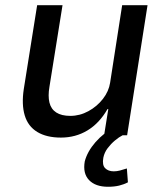

<svg xmlns="http://www.w3.org/2000/svg" viewBox="-20 -517 630 734"><path d="M213 9Q158 9 122.5 -12.5Q87 -34 74.5 -76Q62 -118 71 -177L122 -497H219L169 -185Q163 -150 169 -125Q175 -100 195 -87Q215 -74 249 -74Q285 -74 318 -92Q351 -110 373.5 -139Q396 -168 401 -201L447 -497H544L466 0H378L394 -100H391Q360 -46 314.5 -18.5Q269 9 213 9ZM393 197Q345 197 320.5 171.5Q296 146 304 100Q314 62 345 26.5Q376 -9 423 -35L449 0Q435 7 419.5 20Q404 33 391.5 49.5Q379 66 375 86Q370 114 382 126Q394 138 415 138Q426 138 438 135Q450 132 465 127L469 180Q454 188 435.5 192.5Q417 197 393 197Z"/></svg>

Font: Nunito Sans 7pt SemiCondensed Medium
Style: Italic
Weight: 500
Width: 4
Italic angle: -9°
Designer: Vernon Adams
Foundry: Vernon Adams
Version: Version 3.101;gftools[0.9.27]